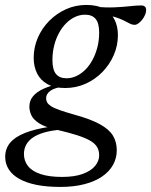

<svg xmlns="http://www.w3.org/2000/svg" viewBox="-76 -484 596 758"><path d="M455.5 -386Q447 -386 439.2 -389.5Q431.5 -393 421.5 -398.5Q411.5 -404 397 -410Q382.5 -416 361.8 -421Q341 -426 310.5 -428L301 -457.5Q341.5 -453.5 375.5 -455Q409.5 -456.5 436 -459.5Q462.5 -462.5 481 -462.5Q491 -462.5 496 -458Q501 -453.5 501 -444.5Q501 -435 496.5 -424.8Q492 -414.5 485 -405.8Q478 -397 470.2 -391.5Q462.5 -386 455.5 -386ZM187 -175Q207 -175 226 -184Q245 -193 261.2 -209.2Q277.5 -225.5 289.5 -248Q301.5 -270.5 308.5 -297.5Q315.5 -324.5 315.5 -355Q315.5 -392 301.8 -409Q288 -426 259.5 -426Q239.5 -426 220.5 -417.2Q201.5 -408.5 185.2 -392.2Q169 -376 156.8 -353.5Q144.5 -331 137.8 -304Q131 -277 131 -246.5Q131 -209.5 144.8 -192.2Q158.5 -175 187 -175ZM265 -464.5Q308 -464.5 335.2 -449Q362.5 -433.5 376 -406.8Q389.5 -380 389.5 -345.5Q389.5 -304 373 -266.2Q356.5 -228.5 327.8 -199.2Q299 -170 261.5 -153.2Q224 -136.5 181 -136.5Q138.5 -136.5 111 -152Q83.5 -167.5 70.2 -194.5Q57 -221.5 57 -255.5Q57 -297 73.2 -334.8Q89.5 -372.5 118.5 -401.8Q147.5 -431 185 -447.8Q222.5 -464.5 265 -464.5ZM162.5 254Q108.5 254 67.8 245.8Q27 237.5 -0.2 222Q-27.5 206.5 -41.5 184.5Q-55.5 162.5 -55.5 135.5Q-55.5 103.5 -36.5 80.2Q-17.5 57 22.2 41Q62 25 124.5 16L155.5 1.5L189 27Q146 28 113.8 35.2Q81.5 42.5 60.2 55Q39 67.5 28.8 85Q18.5 102.5 18.5 124Q18.5 151 34.5 171.5Q50.5 192 84 203.2Q117.5 214.5 169 214.5Q218.5 214.5 251 202.5Q283.5 190.5 299.5 171Q315.5 151.5 315.5 129Q315.5 109.5 306.5 95.2Q297.5 81 277.5 70Q257.5 59 225.8 49Q194 39 149 28.5Q102 18 78.8 3Q55.5 -12 47.8 -29Q40 -46 40 -63Q40 -87 54.8 -104.5Q69.5 -122 97.2 -134.2Q125 -146.5 162 -154.5L180 -142.5Q141 -138.5 123.5 -126Q106 -113.5 106 -96.5Q106 -87.5 110 -80Q114 -72.5 125.2 -65Q136.5 -57.5 158.2 -49.8Q180 -42 215.5 -32Q281.5 -14 318.5 6.5Q355.5 27 370.2 52Q385 77 385 109Q385 140.5 370.2 167Q355.5 193.5 327 213Q298.5 232.5 257 243.2Q215.5 254 162.5 254Z"/></svg>

Font: Newsreader 14pt
Style: Italic
Weight: 400
Italic angle: -17°
Designer: Hugues Gentile
Foundry: Production Type
Version: Version 1.003